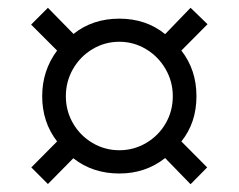

<svg xmlns="http://www.w3.org/2000/svg" viewBox="-20 -599 611 491"><path d="M285.2 -155.3Q216.8 -155.3 167.5 -194.3L102.5 -128.4L60.1 -170.9L126 -237.3Q87.9 -286.6 87.9 -353Q87.9 -418.5 126 -469.7L59.6 -536.1L102.5 -579.1L168 -512.2Q216.8 -551.3 285.2 -551.3Q353.5 -551.3 402.3 -511.7L467.3 -579.1L510.7 -537.1L443.8 -469.7Q482.4 -420.4 482.4 -353Q482.4 -285.2 443.8 -237.3L509.8 -170.9L467.3 -127.9L402.3 -194.8Q352.1 -155.3 285.2 -155.3ZM421.9 -353Q421.9 -390.6 403.3 -422.6Q384.8 -454.6 353.3 -473.4Q321.8 -492.2 285.2 -492.2Q248 -492.2 216.6 -473.4Q185.1 -454.6 166.7 -422.6Q148.4 -390.6 148.4 -353Q148.4 -315.4 166.7 -283.7Q185.1 -252 216.6 -233.4Q248 -214.8 285.2 -214.8Q322.3 -214.8 353.8 -233.4Q385.3 -252 403.6 -283.4Q421.9 -314.9 421.9 -353Z"/></svg>

Font: Viking Open Sans
Style: Regular
Weight: 400
Foundry: Ascender Corporation
Version: Version 2.001